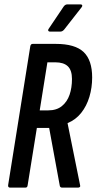

<svg xmlns="http://www.w3.org/2000/svg" viewBox="-20 -855 440 875"><path d="M26 0Q16 0 17 -11L118 -644Q120 -655 129 -655H234Q322 -655 361 -618Q400 -581 400 -502Q400 -456 387.5 -414Q375 -372 350 -340.5Q325 -309 288 -294V-293L345 -11Q347 -6 344 -3Q341 0 336 0H263Q253 0 252 -11L204 -272H148L106 -11Q105 0 96 0ZM161 -352H200Q238 -352 262 -371.5Q286 -391 297 -423Q308 -455 308 -495Q308 -535 289 -553Q270 -571 232 -571H196ZM207 -711Q202 -711 200 -715Q198 -719 202 -724L270 -825Q277 -835 287 -835H347Q353 -835 354.5 -831Q356 -827 352 -822L273 -721Q265 -711 255 -711Z"/></svg>

Font: Sofia Sans Extra Condensed SemiBold
Style: Italic
Weight: 600
Italic angle: -9°
Designer: Botio Nikoltchev, Ani Petrova
Foundry: lettersoup
Version: Version 4.101